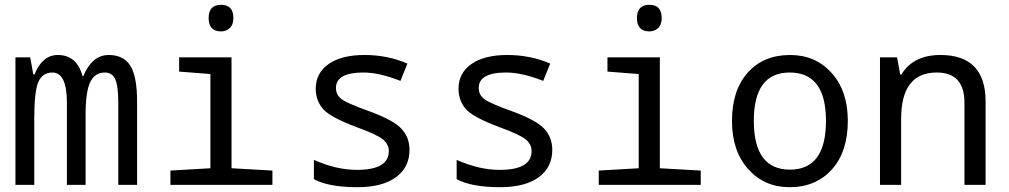

<svg xmlns="http://www.w3.org/2000/svg" viewBox="-20 -777 4241 807"><path d="M477.1 0V-345.2Q477.1 -416.5 464.1 -444.3Q451.2 -472.2 420.9 -472.2Q378.4 -472.2 359.1 -431.6Q339.8 -391.1 339.8 -295.9V0H261.2V-345.2Q261.2 -472.2 200.2 -472.2Q159.2 -472.2 141.6 -433.3Q124 -394.5 124 -277.8V0H44.9V-536.1H106.9L120.1 -463.9H125Q157.7 -545.9 223.1 -545.9Q302.7 -545.9 327.1 -457H330.1Q367.2 -545.9 437 -545.9Q499.5 -545.9 527.8 -500.7Q556.2 -455.6 556.2 -350.1V0Z M909.2 -756.8Q960.9 -756.8 960.9 -701.2Q960.9 -672.9 945.6 -658.9Q930.2 -645 909.2 -645Q856.9 -645 856.9 -701.2Q856.9 -756.8 909.2 -756.8ZM864.3 -465.8 732.9 -476.1V-536.1H953.1V-69.8L1125 -60.1V0H696.3V-60.1L864.3 -69.8Z M1299.3 -23.9V-105Q1393.6 -63 1480 -63Q1614.3 -63 1614.3 -142.1Q1614.3 -169.9 1590.3 -190.4Q1566.4 -210.9 1480 -242.2Q1366.2 -284.7 1336.7 -320.1Q1307.1 -355.5 1307.1 -403.8Q1307.1 -470.2 1361.6 -508.1Q1416 -545.9 1512.2 -545.9Q1608.9 -545.9 1692.4 -509.8L1663.1 -437Q1574.2 -472.2 1507.3 -472.2Q1392.1 -472.2 1392.1 -407.2Q1392.1 -377.4 1416.7 -359.6Q1441.4 -341.8 1530.3 -310.1Q1633.3 -272.5 1667.2 -236.1Q1701.2 -199.7 1701.2 -147Q1701.2 -73.7 1644 -32Q1586.9 9.8 1482.4 9.8Q1361.3 9.8 1299.3 -23.9Z M1899.4 -23.9V-105Q1993.7 -63 2080.1 -63Q2214.4 -63 2214.4 -142.1Q2214.4 -169.9 2190.4 -190.4Q2166.5 -210.9 2080.1 -242.2Q1966.3 -284.7 1936.8 -320.1Q1907.2 -355.5 1907.2 -403.8Q1907.2 -470.2 1961.7 -508.1Q2016.1 -545.9 2112.3 -545.9Q2209 -545.9 2292.5 -509.8L2263.2 -437Q2174.3 -472.2 2107.4 -472.2Q1992.2 -472.2 1992.2 -407.2Q1992.2 -377.4 2016.8 -359.6Q2041.5 -341.8 2130.4 -310.1Q2233.4 -272.5 2267.3 -236.1Q2301.3 -199.7 2301.3 -147Q2301.3 -73.7 2244.1 -32Q2187 9.8 2082.5 9.8Q1961.4 9.8 1899.4 -23.9Z M2709.5 -756.8Q2761.2 -756.8 2761.2 -701.2Q2761.2 -672.9 2745.8 -658.9Q2730.5 -645 2709.5 -645Q2657.2 -645 2657.2 -701.2Q2657.2 -756.8 2709.5 -756.8ZM2664.6 -465.8 2533.2 -476.1V-536.1H2753.4V-69.8L2925.3 -60.1V0H2496.6V-60.1L2664.6 -69.8Z M3298.3 9.8Q3192.9 9.8 3124.8 -66.2Q3056.6 -142.1 3056.6 -269Q3056.6 -397.5 3122.8 -471.7Q3189 -545.9 3301.3 -545.9Q3407.7 -545.9 3475.6 -470.2Q3543.5 -394.5 3543.5 -269Q3543.5 -139.6 3476.6 -64.9Q3409.7 9.8 3298.3 9.8ZM3300.3 -64Q3451.7 -64 3451.7 -269Q3451.7 -472.2 3299.3 -472.2Q3148.4 -472.2 3148.4 -269Q3148.4 -64 3300.3 -64Z M4033.7 0V-345.2Q4033.7 -472.2 3917.5 -472.2Q3767.6 -472.2 3767.6 -277.8V0H3678.7V-536.1H3750.5L3763.7 -463.9H3768.6Q3818.8 -545.9 3932.6 -545.9Q4122.6 -545.9 4122.6 -350.1V0Z"/></svg>

Font: TypoPRO Noto Mono
Style: Regular
Weight: 400
Designer: Monotype Design Team
Foundry: Monotype Imaging Inc.
Version: Version 1.00